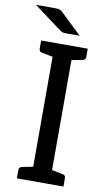

<svg xmlns="http://www.w3.org/2000/svg" viewBox="-98 -937 532 982"><g transform="rotate(10 168.0 -445.5)"><path d="M234 -644V-73Q282 -64 294 -61Q306 -58 306 -43V0H64V-43Q64 -59 80 -62L136 -73V-644Q88 -653 76 -656Q64 -659 64 -674V-716H306V-674Q306 -658 290 -655ZM106 -891Q121 -891 130 -888Q138 -886 148 -875L254 -774H184Q172 -774 168 -775Q161 -777 153 -782L6 -891Z"/></g></svg>

Font: Aleo
Style: Regular
Weight: 400
Designer: Alessio Laiso
Version: Version 1.1